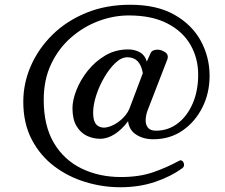

<svg xmlns="http://www.w3.org/2000/svg" viewBox="-20 -647 945 808"><path d="M486 141Q412 141 339.5 119Q267 97 208 52.5Q149 8 113.5 -60Q78 -128 78 -219Q78 -297 110 -370Q142 -443 201 -501Q260 -559 343 -593Q426 -627 528 -627Q640 -627 714 -585Q788 -543 825 -475Q862 -407 862 -328Q862 -255 831.5 -194.5Q801 -134 748 -97.5Q695 -61 625 -61Q583 -61 553 -80.5Q523 -100 519 -137Q494 -103 463.5 -83Q433 -63 401 -63Q372 -63 345.5 -75.5Q319 -88 302 -116.5Q285 -145 285 -192Q285 -225 301.5 -267.5Q318 -310 349 -349Q380 -388 423 -413.5Q466 -439 519 -439Q547 -439 568.5 -427Q590 -415 598 -388L614 -424Q618 -432 626 -435Q634 -438 643 -438Q658 -438 674 -428Q690 -418 685 -399L601 -182Q594 -163 593 -143.5Q592 -124 602 -110.5Q612 -97 636 -97Q687 -97 727 -127Q767 -157 790.5 -210.5Q814 -264 814 -333Q814 -402 781.5 -458.5Q749 -515 684 -548.5Q619 -582 522 -582Q458 -582 395 -558.5Q332 -535 279.5 -489.5Q227 -444 195.5 -378Q164 -312 164 -227Q164 -118 206.5 -46Q249 26 323 62Q397 98 489 98Q566 98 624 78Q682 58 733 30Q742 25 748 31Q754 37 754.5 46Q755 55 747 61Q697 97 631 119Q565 141 486 141ZM372 -173Q372 -131 391 -118Q410 -105 437 -113Q464 -121 488.5 -142Q513 -163 524 -188L581 -339Q570 -406 516 -406Q491 -406 466 -382.5Q441 -359 419.5 -322.5Q398 -286 385 -246Q372 -206 372 -173Z"/></svg>

Font: Alice
Style: Regular
Weight: 400
Designer: Ksenia Yerulevich
Foundry: Cyreal (http://www.cyreal.org/)
Version: Version 2.003; ttfautohint (v1.8.3)